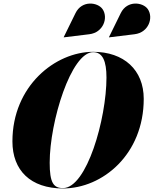

<svg xmlns="http://www.w3.org/2000/svg" viewBox="-20 -1052 867 1082"><path d="M738 -859C818 -868.5 846 -952.5 813 -1000.5C786 -1039.5 697 -1052.5 660.5 -978L594 -842.5L594.5 -841.5ZM483 -859C563 -868.5 591 -952.5 558 -1000.5C531 -1039.5 442 -1052.5 405.5 -978L339 -842.5L339.5 -841.5ZM335 10C558 10 790 -182 790 -495C790 -658 678 -760 505 -760C292 -760 50 -568 50 -255C50 -92 152 10 335 10ZM505 -758C559 -758 580 -707 580 -615C580 -383 469 8 335 8C281 8 260 -23 260 -135C260 -367 381 -758 505 -758Z"/></svg>

Font: Bodoni* 96pt Fatface
Style: Italic
Weight: 900
Italic angle: -13°
Version: Version 2.3